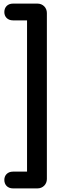

<svg xmlns="http://www.w3.org/2000/svg" viewBox="-20 -865 386 1065"><path d="M52 180H188C217 180 240 158 240 128V-793C240 -823 217 -845 188 -845H52C22 -845 4 -825 4 -798C4 -772 22 -752 52 -752H130V87H52C22 87 4 107 4 133C4 160 22 180 52 180Z"/></svg>

Font: SN Pro SemiBold
Style: Regular
Weight: 600
Designer: Tobias Whetton
Foundry: Supernotes
Version: Version 1.003;Glyphs 3.3 (3324)